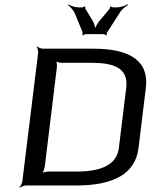

<svg xmlns="http://www.w3.org/2000/svg" viewBox="-20 -880 719 911"><path d="M672 -463C687 -587 604 -649 422 -649H184C175 -649 160 -655 156 -660L154 -658C158 -653 162 -638 161 -629L86 -20C85 -11 78 4 72 9L74 11C79 6 95 0 104 0H343C524 0 622 -59 637 -176L672 -463ZM579 -464 544 -178C535 -103 468 -66 344 -66H209C200 -66 183 -62 177 -57L179 -55C184 -60 190 -77 192 -86L250 -562C251 -571 249 -588 245 -593L243 -591C247 -586 263 -582 272 -582H412C510 -582 591 -563 579 -464ZM387 -718H470C474 -718 482 -714 483 -712L487 -714C485 -716 487 -725 490 -729L548 -819C556 -834 576 -850 587 -856L586 -860C575 -853 552 -845 535 -845H516C513 -845 507 -848 506 -850L502 -848C503 -846 501 -839 499 -837L452 -781C441 -768 430 -747 428 -735H432C434 -747 427 -768 420 -781L386 -837C384 -839 384 -846 385 -848L381 -850C380 -848 374 -845 371 -845H352C335 -845 314 -853 304 -859L302 -856C311 -850 327 -834 334 -819L371 -729C372 -725 372 -716 370 -714L373 -712C375 -714 383 -718 387 -718Z"/></svg>

Font: Gamestation Storm Oblique 
Style: Italic
Weight: 400
Designer: Jonas Hecksher
Foundry: Jonas Hecksher, Playtypeª, e-types AS
Version: Version 1.003